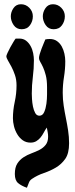

<svg xmlns="http://www.w3.org/2000/svg" viewBox="-20 -671 356 906"><path d="M54 -489H71Q90 -489 103 -479Q116 -469 124.5 -453.5Q133 -438 136.5 -420Q140 -402 140 -386Q140 -347 135 -308Q130 -269 130 -229Q130 -221 131 -203.5Q132 -186 135.5 -168.5Q139 -151 146 -138Q153 -125 166 -125Q181 -125 188.5 -142Q196 -159 199 -181.5Q202 -204 202 -226Q202 -248 202 -259Q202 -293 196 -316Q190 -339 183 -354Q176 -369 170 -379Q164 -389 164 -397Q164 -404 167.5 -416Q171 -428 176 -441Q181 -454 186 -466Q191 -478 194 -485Q199 -486 204.5 -486.5Q210 -487 215 -487Q235 -487 249 -477Q263 -467 271.5 -451.5Q280 -436 284 -417.5Q288 -399 288 -382Q288 -345 282 -308Q276 -271 276 -233Q276 -202 280.5 -172.5Q285 -143 291 -113.5Q297 -84 301.5 -54.5Q306 -25 306 5Q306 53 288 78.5Q270 104 244 119.5Q218 135 187 145.5Q156 156 131 173Q120 180 116 192Q112 204 107 215Q81 206 65.5 193Q50 180 50 150Q50 119 61.5 101Q73 83 90.5 71.5Q108 60 128.5 52.5Q149 45 166.5 36Q184 27 195.5 12.5Q207 -2 207 -26Q207 -37 205 -47.5Q203 -58 201 -69Q193 -58 186.5 -45.5Q180 -33 171.5 -22.5Q163 -12 151.5 -5Q140 2 124 2Q103 2 87.5 -9Q72 -20 61.5 -37.5Q51 -55 46 -75Q41 -95 41 -113Q41 -151 49.5 -190Q58 -229 58 -268Q58 -295 50.5 -317Q43 -339 34 -356Q25 -373 17.5 -385.5Q10 -398 10 -406Q10 -409 15.5 -421.5Q21 -434 28.5 -447.5Q36 -461 43.5 -473.5Q51 -486 54 -489ZM230 -651Q253 -651 269.5 -634Q286 -617 286 -594Q286 -571 272.5 -552Q259 -533 233 -533Q209 -533 195.5 -552.5Q182 -572 182 -594Q182 -614 194.5 -632.5Q207 -651 230 -651ZM79 -651Q102 -651 118.5 -634Q135 -617 135 -594Q135 -571 121.5 -552Q108 -533 82 -533Q58 -533 44.5 -552.5Q31 -572 31 -594Q31 -614 43.5 -632.5Q56 -651 79 -651Z"/></svg>

Font: Reclame
Style: Regular
Weight: 400
Designer: Peter Wiegel
Foundry: Peter Wiegel
Version: Version 1.000